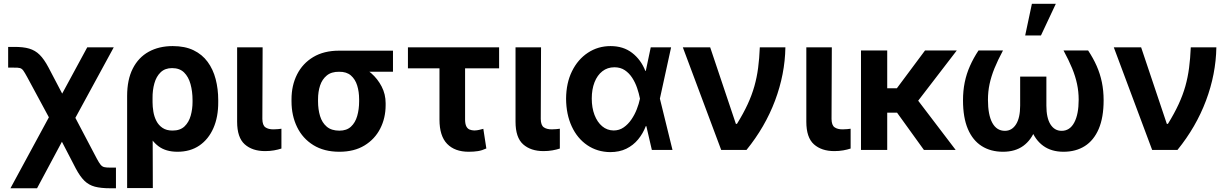

<svg xmlns="http://www.w3.org/2000/svg" viewBox="-20 -798 6541 1022"><path d="M35.6 204.1 284.2 -254.9H336.9L495.6 46.9Q507.3 68.8 515.6 78.9Q523.9 88.9 534.9 91.6Q545.9 94.2 566.4 94.2H597.2V204.1H566.4Q517.1 204.1 484.9 195.6Q452.6 187 429.2 164.1Q405.8 141.1 383.3 98.6L309.6 -43.5L177.2 204.1ZM279.3 -101.1 125 -387.2Q111.8 -411.6 104 -422.4Q96.2 -433.1 85.7 -435.8Q75.2 -438.5 54.2 -438H23.4V-548.3H54.2Q103.5 -548.8 135.5 -539.3Q167.5 -529.8 191.2 -506.3Q214.8 -482.9 237.8 -439.5L311 -299.8L444.3 -545.9H585.4L343.3 -101.1Z M656.7 203.1V-287.1Q656.7 -374 686.8 -433.1Q716.8 -492.2 771.5 -522.5Q826.2 -552.7 899.4 -552.7Q964.4 -552.7 1010.3 -530.5Q1056.2 -508.3 1085.2 -468.8Q1114.3 -429.2 1127.9 -377Q1141.6 -324.7 1141.6 -264.6V-254.9Q1142.1 -175.8 1116 -116.2Q1089.8 -56.6 1041.3 -23.4Q992.7 9.8 924.8 9.8Q862.8 9.8 823.7 -19.5Q784.7 -48.8 762.2 -101.1Q739.7 -153.3 726.6 -222.7L792 -254.9Q792 -230 796.4 -203.4Q800.8 -176.8 812.5 -154.1Q824.2 -131.3 845.2 -117.2Q866.2 -103 898.4 -103Q939 -103 962.2 -125.2Q985.4 -147.5 995.1 -182.4Q1004.9 -217.3 1004.9 -254.9V-264.6Q1004.9 -311.5 994.1 -350.3Q983.4 -389.2 959.7 -412.4Q936 -435.5 896 -435.5Q858.4 -435.5 835.2 -413.3Q812 -391.1 801.8 -354.5Q791.5 -317.9 792 -275.4L793.5 203.1Z M1242.2 -545.9H1377.9L1376.5 -164.6Q1377 -131.3 1392.6 -120.4Q1408.2 -109.4 1435.1 -109.4Q1448.7 -109.4 1459.5 -110.6Q1470.2 -111.8 1478 -112.8V-7.3Q1460.4 -1.5 1438.5 2.4Q1416.5 6.3 1391.1 6.3Q1323.2 6.3 1282.7 -29.8Q1242.2 -65.9 1242.2 -149.9Z M1531.7 -258.8V-269.5Q1531.7 -343.3 1561.3 -401.9Q1590.8 -460.4 1647.5 -494.4Q1704.1 -528.3 1785.2 -528.3Q1797.4 -522.9 1808.3 -507.8Q1819.3 -492.7 1836.2 -476.8Q1853 -460.9 1882.3 -451.2Q1921.9 -438 1956.1 -408.2Q1990.2 -378.4 2011.5 -337.4Q2032.7 -296.4 2032.7 -249V-238.3Q2032.7 -169.9 2003.9 -113.5Q1975.1 -57.1 1920.2 -23.7Q1865.2 9.8 1786.6 9.8Q1705.1 9.8 1647.9 -25.6Q1590.8 -61 1561.3 -121.8Q1531.7 -182.6 1531.7 -258.8ZM1672.9 -269.5V-258.8Q1672.9 -215.8 1683.6 -180.4Q1694.3 -145 1719.2 -123.8Q1744.1 -102.5 1786.6 -102.5Q1825.2 -102.5 1848.1 -123.8Q1871.1 -145 1881.3 -180.4Q1891.6 -215.8 1891.6 -258.8V-269.5Q1891.6 -309.6 1881.3 -342.8Q1871.1 -376 1847.9 -396.2Q1824.7 -416.5 1785.2 -416Q1744.1 -416.5 1719.5 -396.2Q1694.8 -376 1683.8 -342.8Q1672.9 -309.6 1672.9 -269.5ZM2071.8 -528.3V-416H1785.2V-528.3Z M2636.7 -545.9V-434.1H2151.4V-545.9ZM2319.3 -545.9H2455.6V-159.7Q2456.1 -137.2 2462.4 -125Q2468.8 -112.8 2479.7 -108.4Q2490.7 -104 2504.4 -103.5Q2520 -104 2530.5 -106.7Q2541 -109.4 2552.7 -112.3L2568.8 -7.8Q2545.9 2.9 2524.2 6.3Q2502.4 9.8 2474.6 9.8Q2400.9 9.8 2360.1 -32.2Q2319.3 -74.2 2319.3 -161.6Z M2724.1 -545.9H2859.9L2858.4 -164.6Q2858.9 -131.3 2874.5 -120.4Q2890.1 -109.4 2917 -109.4Q2930.7 -109.4 2941.4 -110.6Q2952.1 -111.8 2960 -112.8V-7.3Q2942.4 -1.5 2920.4 2.4Q2898.4 6.3 2873 6.3Q2805.2 6.3 2764.6 -29.8Q2724.1 -65.9 2724.1 -149.9Z M3227.5 11.7Q3158.7 10.7 3105.7 -25.4Q3052.7 -61.5 3023.2 -125.5Q2993.7 -189.5 2993.2 -272.5Q2993.7 -356 3024.7 -418.9Q3055.7 -481.9 3109.4 -517.3Q3163.1 -552.7 3230 -552.7Q3297.9 -552.7 3344.7 -516.6Q3391.6 -480.5 3415 -420.9H3459L3492.2 -274.4L3559.6 0H3449.7L3386.2 -274.4Q3380.9 -301.3 3371.1 -330.1Q3361.3 -358.9 3345.2 -383.8Q3329.1 -408.7 3305.9 -424.3Q3282.7 -439.9 3250.5 -439.9Q3213.4 -439.9 3186.3 -418.7Q3159.2 -397.5 3144.5 -359.9Q3129.9 -322.3 3129.9 -273.4Q3129.9 -224.6 3144.5 -186.3Q3159.2 -147.9 3185.3 -126Q3211.4 -104 3246.1 -103.5Q3276.4 -103.5 3299.8 -119.9Q3323.2 -136.2 3340.8 -161.9Q3358.4 -187.5 3369.6 -216.6Q3380.9 -245.6 3386.2 -271.5L3443.8 -545.9H3552.2L3492.2 -271.5L3459 -126.5H3417.5Q3402.3 -86.9 3376.5 -55.7Q3350.6 -24.4 3313.7 -6.3Q3276.9 11.7 3227.5 11.7Z M3818.8 0 3614.7 -545.9H3760.3L3897 -138.7H3902.8Q3937.5 -194.8 3960 -243.7Q3982.4 -292.5 3995.6 -339.4Q4008.8 -386.2 4015.4 -436.5Q4022 -486.8 4024.4 -545.9H4160.6Q4158.2 -402.8 4105.5 -262.5Q4052.7 -122.1 3953.6 0Z M4272 -545.9H4407.7L4406.2 -164.6Q4406.7 -131.3 4422.4 -120.4Q4438 -109.4 4464.8 -109.4Q4478.5 -109.4 4489.3 -110.6Q4500 -111.8 4507.8 -112.8V-7.3Q4490.2 -1.5 4468.3 2.4Q4446.3 6.3 4420.9 6.3Q4353 6.3 4312.5 -29.8Q4272 -65.9 4272 -149.9Z M4702.6 -529.3V0H4563V-529.3ZM5072.8 -529.3 4818.4 -198.2H4675.3L4665.5 -328.1H4753.9L4903.8 -529.3ZM4897.9 0 4743.7 -213.9 4847.2 -288.6 5066.9 0Z M5188.5 -529.3H5318.8Q5291 -477.5 5273.4 -434.1Q5255.9 -390.6 5247.3 -350.3Q5238.8 -310.1 5238.8 -267.1Q5238.8 -186.5 5262 -144Q5285.2 -101.6 5329.1 -101.6Q5366.2 -101.6 5388.2 -136.2Q5410.2 -170.9 5410.2 -235.8V-390.1H5513.2V-248Q5513.2 -168.5 5491.5 -110.6Q5469.7 -52.7 5426.8 -21.5Q5383.8 9.8 5318.8 9.8Q5253.4 9.8 5205.6 -20.5Q5157.7 -50.8 5131.8 -111.6Q5106 -172.4 5106 -264.2Q5106 -314.9 5115.2 -360.1Q5124.5 -405.3 5143.1 -447Q5161.6 -488.8 5188.5 -529.3ZM5641.1 -529.3H5772Q5799.3 -488.3 5817.6 -446.8Q5835.9 -405.3 5845.2 -360.1Q5854.5 -314.9 5854.5 -264.2Q5854.5 -172.9 5828.4 -111.8Q5802.2 -50.8 5754.4 -20.5Q5706.5 9.8 5641.1 9.8Q5576.7 9.8 5533.4 -21.5Q5490.2 -52.7 5468.5 -110.6Q5446.8 -168.5 5446.8 -248V-390.1H5549.8V-235.8Q5549.8 -170.4 5571.5 -136Q5593.3 -101.6 5630.9 -101.6Q5674.8 -101.6 5698.2 -145.8Q5721.7 -189.9 5721.7 -267.1Q5721.7 -310.1 5713.1 -350.6Q5704.6 -391.1 5686.8 -434.6Q5668.9 -478 5641.1 -529.3ZM5437 -609.4 5472.7 -777.8H5600.1L5521 -609.4Z M6112.8 0 5908.7 -545.9H6054.2L6190.9 -138.7H6196.8Q6231.4 -194.8 6253.9 -243.7Q6276.4 -292.5 6289.6 -339.4Q6302.7 -386.2 6309.3 -436.5Q6315.9 -486.8 6318.4 -545.9H6454.6Q6452.1 -402.8 6399.4 -262.5Q6346.7 -122.1 6247.6 0Z"/></svg>

Font: Inter Cardless Tabular Bold
Style: Bold
Weight: 700
Designer: Rasmus Andersson
Foundry: rsms
Version: Version 4.000;git-4fc901f